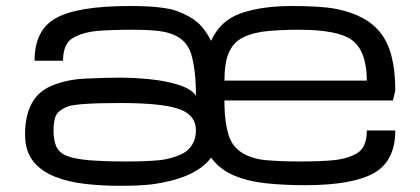

<svg xmlns="http://www.w3.org/2000/svg" viewBox="-20 -594 1384 632"><path d="M372.1 17.6Q316.4 17.6 261.7 11.5Q207 5.4 161.9 -12Q116.7 -29.3 89.6 -62.7Q62.5 -96.2 62.5 -150.9Q62.5 -274.4 148.4 -311Q199.2 -333 264.6 -335.4Q329.1 -338.4 372.6 -338.4Q420.4 -338.4 472.4 -333.3Q524.4 -328.1 566.4 -315.2Q608.4 -302.2 625 -279.3Q625 -363.8 609.4 -415.8Q593.8 -467.8 537.1 -484.9Q501.5 -496.1 421.4 -496.1Q382.3 -496.1 352.1 -495.1Q321.8 -494.1 300.3 -492.2Q250 -487.3 218.8 -468.3Q187.5 -449.2 187.5 -394H93.8Q93.8 -494.1 162.1 -533.2Q232.4 -574.2 407.2 -574.2Q517.6 -574.2 563 -557.6Q605.5 -541.5 630.4 -520Q655.3 -498.5 674.8 -459.5Q705.1 -526.9 773.4 -550.5Q841.8 -574.2 939.9 -574.2Q1037.1 -574.2 1085 -564.9Q1187 -545.4 1234.1 -484.1Q1281.2 -422.9 1281.2 -295.9L1273.4 -263.2H718.8V-249.5Q719.7 -192.4 731.7 -151.9Q743.7 -111.3 776.4 -91.3Q810.5 -70.3 859.6 -66.4Q908.7 -62.5 966.8 -62.5Q1000 -62.5 1027.1 -63.5Q1054.2 -64.5 1075.2 -66.4Q1126 -71.3 1156.7 -90.6Q1187.5 -109.9 1187.5 -164.6H1281.2Q1281.2 -65.9 1212.9 -25.4Q1142.1 15.6 984.4 15.6Q915 15.6 855.5 9.3Q795.9 2.9 749.8 -16.6Q703.6 -36.1 674.8 -75.2Q625.5 -7.3 480.5 12.7Q460.9 15.1 433.8 16.4Q406.7 17.6 372.1 17.6ZM718.8 -328.6H1187.5Q1187.5 -376.5 1174.8 -411.1Q1162.1 -445.8 1136.7 -463.4Q1090.3 -496.1 962.9 -496.1Q910.2 -496.1 862.8 -491.9Q815.4 -487.8 781 -471.2Q746.6 -454.6 731.4 -416.5Q718.8 -383.8 718.8 -328.6ZM397.5 -62.5Q456.5 -62.5 499.5 -66.2Q542.5 -69.8 578.1 -86.9Q601.6 -98.6 613.3 -118.9Q625 -139.2 625 -164.6Q625 -214.8 571.3 -234.4Q515.6 -254.9 376 -254.9Q234.4 -254.9 202.1 -243.2Q175.3 -232.4 165.8 -216.6Q156.2 -200.7 156.2 -164.6Q156.2 -130.9 165.8 -110.8Q175.3 -90.8 199.7 -81.1Q224.1 -70.8 275.4 -66.4Q300.3 -64.5 331.1 -63.5Q361.8 -62.5 397.5 -62.5Z"/></svg>

Font: Michroma
Style: Regular
Weight: 400
Designer: Vernon Adams
Foundry: Vernon Adams
Version: Version 1.100; ttfautohint (v1.8.4.7-5d5b);gftools[0.9.29]